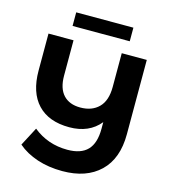

<svg xmlns="http://www.w3.org/2000/svg" viewBox="-138 -982 1061 1200"><g transform="rotate(15 392.5 -382.5)"><path d="M708 -700V-219Q708 -61 620 23.5Q532 108 377 108Q288 108 214 83.5Q140 59 88 14L151 -106Q246 -29 373 -29Q461 -29 503.5 -73.5Q546 -118 546 -211V-254Q476 -168 348 -168Q215 -168 143.5 -243.5Q72 -319 72 -461V-700H234V-471Q234 -389 273 -347Q312 -305 383 -305Q458 -305 502 -349Q546 -393 546 -482V-700ZM205 -873H575V-785H205Z"/></g></svg>

Font: Montserrat Alternates
Style: Bold
Weight: 700
Designer: Julieta Ulanovsky
Foundry: Julieta Ulanovsky
Version: Version 7.200